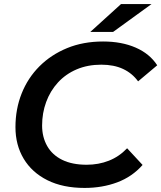

<svg xmlns="http://www.w3.org/2000/svg" viewBox="-20 -914 793 944"><path d="M396 10Q289 10 213 -28Q137 -66 96.5 -133.5Q56 -201 56 -289Q56 -378 86.5 -454.5Q117 -531 174 -588Q231 -645 310 -677.5Q389 -710 487 -710Q578 -710 647 -680Q716 -650 753 -593L659 -514Q630 -554 585 -575Q540 -596 478 -596Q411 -596 357 -573Q303 -550 265 -508.5Q227 -467 207 -412.5Q187 -358 187 -297Q187 -240 212 -196Q237 -152 286 -128Q335 -104 406 -104Q465 -104 515.5 -124Q566 -144 605 -185L681 -103Q630 -45 556.5 -17.5Q483 10 396 10ZM424 -757 575 -894H725L536 -757Z"/></svg>

Font: MOST Montserrat SemiBold
Style: Italic
Weight: 600
Italic angle: -11.3°
Designer: Julieta Ulanovsky
Foundry: Julieta Ulanovsky
Version: Version 8.000;March 11, 2024;FontCreator 15.0.0.2926 64-bit